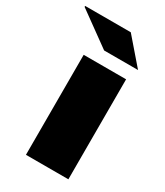

<svg xmlns="http://www.w3.org/2000/svg" viewBox="-228 -801 755 878"><g transform="rotate(30 149.0 -362.5)"><path d="M60 0V-528H284V0ZM310 -592H131L-46 -720V-725H195Z"/></g></svg>

Font: Archivo SemiBold Expanded Black
Style: Regular
Weight: 900
Width: 7
Version: Version 2.001